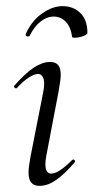

<svg xmlns="http://www.w3.org/2000/svg" viewBox="-20 -597 305 626"><path d="M73 -36Q73 -51 80 -89L121 -297Q124 -312 124 -324Q124 -339 118.5 -347.5Q113 -356 104 -356Q92 -356 73.5 -344Q55 -332 35 -310Q34 -309 32 -309Q29 -309 26.5 -312.5Q24 -316 27 -318Q62 -358 90 -376.5Q118 -395 143 -395Q161 -395 169.5 -385Q178 -375 178 -352Q178 -338 171 -299L131 -89Q128 -73 128 -62Q128 -31 147 -31Q171 -31 215 -75Q217 -77 219 -77Q222 -77 224 -73.5Q226 -70 223 -67Q189 -28 162 -9.5Q135 9 109 9Q91 9 82 -1.5Q73 -12 73 -36ZM155 -543Q133 -543 112.5 -527Q92 -511 77 -481Q76 -478 71 -478Q68 -478 65.5 -480Q63 -482 64 -486Q83 -529 117 -553Q151 -577 184 -577Q219 -577 242 -554.5Q265 -532 265 -490Q265 -484 250.5 -479Q236 -474 224 -474Q215 -474 215 -477Q211 -509 194.5 -526Q178 -543 155 -543Z"/></svg>

Font: Cormorant Infant
Style: Italic
Weight: 400
Italic angle: -10°
Designer: Christian Thalmann (Catharsis Fonts)
Foundry: Catharsis Fonts
Version: Version 4.000